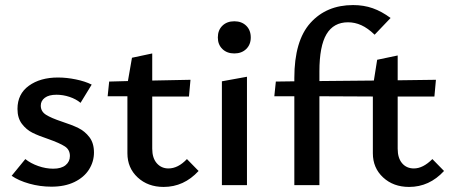

<svg xmlns="http://www.w3.org/2000/svg" viewBox="-20 -731 1780 758"><path d="M26 -37 80 -103Q101 -86 131 -75.5Q161 -65 190 -65Q222 -65 239 -79Q256 -93 256 -115Q256 -140 236 -153Q216 -166 171 -182Q132 -195 108 -207Q84 -219 66.5 -242Q49 -265 49 -301Q49 -360 94 -392.5Q139 -425 209 -425Q243 -425 279.5 -417.5Q316 -410 342 -397L298 -325Q280 -340 254.5 -348.5Q229 -357 203 -357Q173 -357 157 -345Q141 -333 141 -314Q141 -291 161.5 -278Q182 -265 224 -251Q264 -238 289.5 -225.5Q315 -213 333 -189.5Q351 -166 351 -129Q351 -93 331.5 -62Q312 -31 274 -12.5Q236 6 183 6Q138 6 95.5 -6Q53 -18 26 -37Z M764 -56Q706 7 626 7Q564 7 523.5 -30.5Q483 -68 483 -126V-351H405L411 -409L485 -411L501 -503L581 -520V-413L732 -416L726 -350H581V-144Q581 -107 599 -86.5Q617 -66 645 -66Q683 -66 718 -103Z M840 -583Q840 -612 858 -629.5Q876 -647 905 -647Q934 -647 952 -629.5Q970 -612 970 -583Q970 -555 952 -537.5Q934 -520 905 -520Q876 -520 858 -537.5Q840 -555 840 -583ZM856 -410 955 -428V0H856Z M1733 -56Q1675 7 1595 7Q1533 7 1492.5 -30.5Q1452 -68 1452 -126V-350L1241 -351V0H1142V-351H1063L1069 -409L1142 -410V-423Q1142 -570 1205.5 -640.5Q1269 -711 1374 -711Q1416 -711 1451.5 -698.5Q1487 -686 1522 -660L1459 -594Q1432 -620 1406.5 -631.5Q1381 -643 1354 -643Q1297 -643 1269 -596Q1241 -549 1241 -449V-411L1456 -413L1469 -495L1550 -512V-414L1701 -416L1695 -350H1550V-144Q1550 -107 1567.5 -86.5Q1585 -66 1614 -66Q1650 -66 1687 -103Z"/></svg>

Font: Ysabeau Infant Semibold
Style: Regular
Weight: 600
Designer: Christian Thalmann (Catharsis Fonts)
Version: Version 0.003